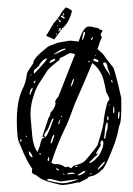

<svg xmlns="http://www.w3.org/2000/svg" viewBox="-73 -1227 924 1329"><g transform="rotate(-5 388.5 -562.5)"><path d="M622.1 -1017.6Q654.3 -1012.7 654.3 -1002Q674.8 -996.1 674.8 -990.2Q658.2 -967.8 658.2 -962.9L666 -951.2V-949.2Q666 -941.4 651.4 -918.9Q642.6 -896.5 628.9 -866.2Q668.9 -832 680.7 -800.8L728.5 -728.5Q745.1 -659.2 763.7 -514.6Q752.9 -345.7 731.4 -323.2Q715.8 -260.7 687.5 -200.2Q623 -67.4 596.7 -40Q544.9 5.9 501 5.9Q482.4 10.7 482.4 18.6L421.9 42L414.1 40Q355.5 48.8 323.2 48.8H305.7Q293.9 48.8 202.1 14.6Q193.4 10.7 182.6 3.9Q162.1 -3.9 129.9 -35.2Q102.5 -46.9 102.5 -60.5L105.5 -74.2Q106.4 -78.1 107.4 -81.1Q74.2 -134.8 41 -245.1Q27.3 -284.2 27.3 -293L25.4 -315.4Q25.4 -538.1 90.8 -641.6Q112.3 -671.9 129.9 -746.1Q137.7 -759.8 177.7 -807.6Q177.7 -841.8 284.2 -910.2Q284.2 -916 360.4 -935.5L444.3 -942.4Q478.5 -935.5 503.9 -930.7Q544.9 -1028.3 579.1 -1028.3Q604.5 -1028.3 622.1 -1017.6ZM266.6 -99.6Q306.6 -99.6 332 -74.2L343.8 -72.3L359.4 -74.2L371.1 -62.5H373Q380.9 -62.5 393.6 -77.1Q457 -86.9 478.5 -106.4Q574.2 -201.2 574.2 -210.9Q630.9 -349.6 630.9 -381.8Q663.1 -507.8 678.7 -507.8H680.7V-514.6Q680.7 -530.3 663.1 -566.4Q653.3 -677.7 637.7 -699.2Q623 -739.3 585 -774.4Q530.3 -668 440.4 -504.9Q377 -368.2 357.4 -340.8Q289.1 -224.6 242.2 -111.3Q258.8 -99.6 266.6 -99.6ZM127 -427.7V-313.5Q127 -236.3 153.3 -194.3Q164.1 -216.8 173.8 -235.4Q188.5 -288.1 203.1 -288.1H210V-290Q210 -293.9 196.3 -296.9V-297.9L249 -419.9Q266.6 -441.4 266.6 -457Q298.8 -484.4 307.6 -516.6L305.7 -532.2Q313.5 -547.9 331.1 -563.5L471.7 -845.7Q449.2 -855.5 441.4 -855.5H432.6Q375 -829.1 366.2 -829.1Q362.3 -829.1 362.3 -817.4Q283.2 -765.6 270.5 -749L205.1 -665Q181.6 -635.7 162.1 -586.9Q127 -508.8 127 -427.7ZM591.8 -212.9 594.7 -202.1Q555.7 -152.3 555.7 -145.5H564.5L565.4 -147.5H567.4L569.3 -145.5V-144.5L505.9 -92.8L503.9 -87.9H505.9L507.8 -85.9H509.8Q540 -96.7 574.2 -131.8Q606.4 -173.8 612.3 -209L613.3 -213.9V-222.7Q613.3 -231.4 606.4 -234.4H603.5Q596.7 -234.4 591.8 -212.9ZM237.3 19.5Q296.9 37.1 314.5 37.1Q351.6 37.1 414.1 21.5V18.6H387.7L295.9 23.4L237.3 2.9Q224.6 -1 211.9 -2Q207 1 199.2 4.9Q210 10.7 237.3 19.5ZM175.8 -739.3V-737.3H179.7Q277.3 -824.2 277.3 -833H275.4Q244.1 -833 210 -781.2Q204.1 -781.2 189.5 -766.6Q175.8 -766.6 175.8 -739.3ZM283.2 -414.1 282.2 -416 273.4 -411.1 239.3 -345.7Q210 -314.5 210 -304.7V-299.8Q210.9 -295.9 218.8 -293Q239.3 -310.5 285.2 -414.1ZM622.1 -245.1Q632.8 -245.1 639.6 -288.1Q654.3 -312.5 654.3 -349.6V-352.5L651.4 -356.4Q639.6 -356.4 624 -260.7L622.1 -258.8L620.1 -245.1ZM660.2 -766.6V-760.7Q660.2 -749 701.2 -675.8H702.1V-677.7L687.5 -733.4Q687.5 -771.5 668 -771.5H665ZM325.2 -855.5Q331.1 -855.5 391.6 -878.9L408.2 -883.8V-890.6H407.2Q376 -890.6 325.2 -858.4ZM558.6 -40V-35.2H560.5Q612.3 -71.3 612.3 -87.9H608.4Q578.1 -65.4 558.6 -40ZM418.9 -12.7V-7.8H427.7Q471.7 -18.6 471.7 -35.2H468.8Q456.1 -35.2 418.9 -12.7ZM275.4 -303.7Q265.6 -297.9 249 -249L252.9 -245.1H254.9Q262.7 -254.9 278.3 -293V-299.8ZM548.8 -995.1Q540 -995.1 528.3 -939.5V-937.5H529.3Q539.1 -942.4 553.7 -985.4V-990.2ZM291 -801.8V-800.8H293.9Q332 -809.6 332 -824.2L330.1 -826.2H326.2Q291 -818.4 291 -801.8ZM619.1 -778.3H624Q628.9 -778.3 628.9 -785.2Q628.9 -793.9 599.6 -804.7Q596.7 -797.9 592.8 -792Q602.5 -785.2 619.1 -778.3ZM93.8 -204.1V-190.4Q93.8 -172.9 111.3 -161.1H116.2V-165Q115.2 -183.6 95.7 -204.1ZM447.3 -675.8Q439.5 -675.8 421.9 -627.9V-626L423.8 -625Q439.5 -639.6 449.2 -672.9V-675.8ZM729.5 -379.9V-375H735.4Q743.2 -403.3 743.2 -418V-422.9H740.2Q731.4 -422.9 729.5 -379.9ZM134.8 -603.5V-595.7L138.7 -591.8Q138.7 -596.7 157.2 -629.9L159.2 -639.6H155.3Q139.6 -627 134.8 -603.5ZM345.7 -28.3V-22.5L366.2 -21.5H396.5V-24.4Q396.5 -28.3 377.9 -31.2H366.2ZM706.1 -463.9Q699.2 -442.4 699.2 -418V-416H701.2Q709 -418.9 709 -429.7V-455.1L708 -463.9ZM654.3 -379.9V-371.1H660.2L665 -384.8L661.1 -398.4H660.2Q654.3 -398.4 654.3 -379.9ZM228.5 -153.3Q224.6 -149.4 216.8 -131.8Q221.7 -127.9 226.6 -124Q230.5 -135.7 230.5 -149.4V-153.3ZM330.1 -406.2Q314.5 -386.7 314.5 -375V-373H317.4Q322.3 -373 331.1 -406.2ZM270.5 -70.3Q270.5 -59.6 291 -53.7V-55.7Q291 -66.4 271.5 -70.3ZM590.8 -935.5V-932.6H592.8Q604.5 -940.4 604.5 -953.1V-954.1Q590.8 -946.3 590.8 -935.5ZM168.9 -677.7V-671.9H172.9V-670.9Q181.6 -670.9 181.6 -685.5V-687.5H179.7ZM41 -288.1V-277.3L44.9 -274.4H47.9L49.8 -282.2V-289.1L45.9 -293ZM706.1 -646.5 704.1 -644.5V-643.6L708 -627.9H712.9V-639.6ZM403.3 -69.3V-67.4H417L421.9 -72.3V-74.2H417Q404.3 -74.2 403.3 -69.3ZM558.6 -787.1V-782.2H565.4L568.4 -788.1Q566.4 -791 562.5 -793Q560.5 -791 558.6 -787.1ZM170.9 -185.5Q167 -185.5 164.1 -180.7Q168 -175.8 172.9 -171.9Q173.8 -173.8 173.8 -176.8V-181.6ZM503.9 -12.7V-7.8H509.8L514.6 -12.7L510.7 -15.6H507.8ZM312.5 -26.4 326.2 -21.5V-24.4Q325.2 -29.3 316.4 -29.3ZM335 -420.9V-419.9Q343.8 -419.9 344.7 -426.8V-427.7Q336.9 -427.7 335 -420.9ZM82 -309.6V-308.6L85.9 -304.7H86.9L90.8 -308.6V-309.6L86.9 -313.5H85.9ZM152.3 -728.5V-726.6H159.2V-732.4H155.3ZM673.8 -477.5V-472.7H676.8L680.7 -475.6V-477.5ZM615.2 -822.3V-824.2L611.3 -828.1L608.4 -822.3ZM487.3 -892.6V-890.6L488.3 -889.6Q490.2 -892.6 491.2 -896.5H490.2ZM145.5 -716.8V-711.9L148.4 -714.8V-716.8ZM387.7 -1023.4Q383.8 -1020.5 380.9 -1019.5Q389.6 -1030.3 393.6 -1032.2V-1033.2H383.8L374 -1031.2L373 -1029.3L379.9 -1019.5L383.8 -1012.7L348.6 -973.6L336.9 -960L283.2 -990.2L336.9 -1063.5Q337.9 -1066.4 338.9 -1068.8Q339.8 -1071.3 342.8 -1072.3Q381.8 -1107.4 395 -1129.4Q408.2 -1151.4 436.5 -1173.8Q461.9 -1163.1 476.6 -1146.5Q450.2 -1065.4 395.5 -1028.3V-1025.4L384.8 -1013.7L388.7 -1023.4ZM411.1 -1114.3Q430.7 -1135.7 413.1 -1133.8H410.2V-1130.9L416 -1122.1V-1121.1L411.1 -1119.1H400.4L397.5 -1116.2L396.5 -1114.3L397.5 -1112.3Q407.2 -1105.5 413.1 -1097.7Q413.1 -1103.5 427.7 -1097.7ZM391.6 -1077.1Q393.6 -1086.9 388.7 -1088.9H384.8L380.9 -1085.9Q377.9 -1074.2 388.7 -1075.2L391.6 -1076.2ZM353.5 -1001 351.6 -997.1 357.4 -989.3H359.4L356.4 -1001ZM376 -1022.5 371.1 -1017.6V-1015.6L374 -1010.7L377 -1014.6L377.9 -1019.5ZM379.9 -1098.6 377 -1097.7Q377 -1090.8 378.9 -1089.8L382.8 -1090.8V-1093.8ZM367.2 -1054.7H364.3V-1050.8L366.2 -1048.8H369.1V-1051.8Z"/></g></svg>

Font: Love Ya Like A Sister
Style: Regular
Weight: 400
Designer: Kimberly Geswein
Foundry: Kimberly Geswein
Version: Version 1.002 2007